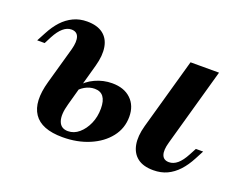

<svg xmlns="http://www.w3.org/2000/svg" viewBox="-78 -568 903 720"><g transform="rotate(20 373.0 -208.0)"><path d="M583.9 11.3Q543.5 11.3 520.6 -6.5Q497.6 -24.2 491.5 -56.9Q485.5 -89.5 497.6 -133.1L577.4 -416.9H691.1L604 -106.5Q594.4 -73.4 600.8 -55.2Q607.3 -37.1 629 -37.1Q646.8 -37.1 662.5 -50.4Q678.2 -63.7 692.7 -91.1L707.3 -118.5H736.3L718.5 -84.7Q702.4 -54 682.7 -32.7Q662.9 -11.3 638.7 0Q614.5 11.3 583.9 11.3ZM221.8 11.3Q137.1 11.3 106.9 -33.9Q76.6 -79 100.8 -164.5L141.9 -310.5Q150.8 -343.5 144.4 -361.7Q137.9 -379.8 116.1 -379.8Q99.2 -379.8 83.5 -366.5Q67.7 -353.2 53.2 -325.8L38.7 -297.6H8.9L27.4 -332.3Q43.5 -362.9 62.9 -383.9Q82.3 -404.8 106.9 -416.5Q131.5 -428.2 161.3 -428.2Q201.6 -428.2 225 -410.5Q248.4 -392.7 254 -360.1Q259.7 -327.4 247.6 -283.9L200 -112.1Q187.1 -66.9 196 -41.9Q204.8 -16.9 233.1 -16.9Q257.3 -16.9 277 -33.9Q296.8 -50.8 308.9 -78.2Q321 -105.6 321 -138.7Q321 -200.8 274.2 -200.8Q254 -200.8 235.1 -189.9Q216.1 -179 204.8 -161.3L208.1 -186.3Q229 -212.9 261.3 -227.8Q293.5 -242.7 329 -242.7Q376.6 -242.7 404 -216.5Q431.5 -190.3 431.5 -146Q431.5 -100 403.6 -64.5Q375.8 -29 328.2 -8.9Q280.6 11.3 221.8 11.3Z"/></g></svg>

Font: Playfair 5pt SemiExpanded Light
Style: Bold Italic
Weight: 700
Italic angle: -15.6°
Version: Version 2.001;gftools[0.9.30]